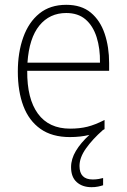

<svg xmlns="http://www.w3.org/2000/svg" viewBox="-20 -559 527 797"><path d="M310 130Q310 186 365 186Q378 186 389.5 184Q401 182 408 180V210Q399 213 387 215.5Q375 218 360 218Q322 218 298.5 197Q275 176 275 135Q275 101 295 67.5Q315 34 351 1Q314 10 270 10Q196 10 148 -24Q100 -58 77 -119Q54 -180 54 -262Q54 -341 76.5 -404Q99 -467 143.5 -503Q188 -539 255 -539Q318 -539 357 -506.5Q396 -474 414.5 -419Q433 -364 433 -297V-265H93Q92 -149 137.5 -87Q183 -25 271 -25Q311 -25 343 -33Q375 -41 414 -61V-23Q410 -21 407 -19Q364 19 337 57Q310 95 310 130ZM255 -505Q186 -505 143.5 -453Q101 -401 94 -299H395Q396 -358 381 -405Q366 -452 335 -478.5Q304 -505 255 -505Z"/></svg>

Font: Noto Sans Lao Looped SemiCondensed ExtraLight
Style: Regular
Weight: 200
Width: 4
Designer: Mark Frömberg, Ben Mitchell
Foundry: The Fontpad Ltd
Version: Version 1.002; ttfautohint (v1.8.4.7-5d5b)